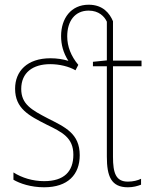

<svg xmlns="http://www.w3.org/2000/svg" viewBox="-20 -784 638 814"><path d="M167 10C268 10 318 -44 318 -126C318 -218 256 -245 183 -282C114 -318 70 -342 70 -407C70 -476 119 -512 193 -512C232 -512 273 -502 300 -486L312 -509C281 -546 265 -587 265 -630C265 -694 297 -739 356 -739C399 -739 423 -714 433 -692V-528L374 -522V-503H433V-120C433 -37 451 10 522 10C545 10 562 5 578 -1V-26C564 -19 544 -14 522 -14C472 -14 459 -49 459 -119V-503H580V-527H459V-694C445 -727 417 -764 356 -764C281 -764 239 -706 239 -631C239 -595 248 -560 270 -526C247 -533 221 -537 194 -537C95 -537 44 -482 44 -408C44 -324 102 -294 177 -256C245 -223 291 -200 291 -128C291 -57 252 -16 167 -16C119 -16 73 -30 37 -53V-22C64 -6 111 10 167 10Z"/></svg>

Font: Noto Sans Condensed Thin
Style: Regular
Weight: 100
Width: 3
Designer: Monotype Design Team
Foundry: Monotype Imaging Inc.
Version: Version 2.013